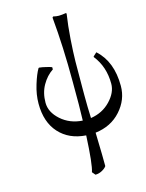

<svg xmlns="http://www.w3.org/2000/svg" viewBox="-136 -779 835 1100"><g transform="rotate(-15 281.0 -229.0)"><path d="M301.8 -173.8V-308.1Q301.8 -516.1 285.2 -692.9L290 -698.2Q309.1 -693.8 323.2 -693.8Q333 -693.8 343.5 -695.1Q354 -696.3 359.4 -697.3L365.2 -698.2L369.1 -694.8Q358.4 -624 353 -546.6Q347.7 -469.2 346.9 -416Q346.2 -362.8 346.2 -252.9Q346.2 -227.1 346.2 -213.9Q346.2 -150.4 349.1 -80.1Q419.4 -90.8 465.8 -139.4Q512.2 -188 512.2 -240.2Q512.2 -340.8 455.1 -413.1V-417L476.1 -436Q562 -358.9 562 -213.9Q562 -132.3 504.4 -67.9Q446.8 -3.4 353 7.8Q357.4 166 356.9 207Q349.1 219.2 329.8 229.7Q310.5 240.2 290 240.2L273.9 221.2Q288.6 180.2 296.9 8.8Q197.3 2 138.7 -62.5Q80.1 -127 80.1 -236.8Q80.1 -291 97.7 -347.9Q115.2 -404.8 132.8 -434.1L136.2 -436Q153.3 -434.6 178.7 -428.2Q204.1 -421.9 210 -418.9V-405.8Q171.4 -380.4 145.8 -335.4Q120.1 -290.5 120.1 -231.9Q120.1 -175.8 172.1 -129.4Q224.1 -83 299.8 -78.1Q301.8 -146.5 301.8 -173.8Z"/></g></svg>

Font: Linear Smooth
Style: Regular
Weight: 400
Designer: Philipp H. Poll, Flanker
Foundry: Philipp H. Poll, reworked by Flanker
Version: Version 1.061 | FøM Fix